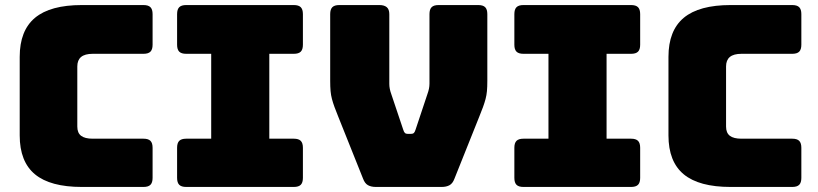

<svg xmlns="http://www.w3.org/2000/svg" viewBox="-20 -740 3236 760"><path d="M548 0H304Q179 0 118.5 -50Q58 -100 58 -204V-515Q58 -619 118.5 -669.5Q179 -720 304 -720H548Q567 -720 575.5 -711.5Q584 -703 584 -684V-563Q584 -544 575.5 -535.5Q567 -527 548 -527H347Q316 -527 301 -514.5Q286 -502 286 -477V-239Q286 -214 301 -202.5Q316 -191 347 -191H548Q567 -191 575.5 -182.5Q584 -174 584 -155V-36Q584 -17 575.5 -8.5Q567 0 548 0Z M717 0Q698 0 689.5 -8.5Q681 -17 681 -36V-155Q681 -174 689.5 -182.5Q698 -191 717 -191H816V-527H717Q698 -527 689.5 -535.5Q681 -544 681 -563V-684Q681 -703 689.5 -711.5Q698 -720 717 -720H1143Q1162 -720 1170.5 -711.5Q1179 -703 1179 -684V-563Q1179 -544 1170.5 -535.5Q1162 -527 1143 -527H1046V-191H1143Q1162 -191 1170.5 -182.5Q1179 -174 1179 -155V-36Q1179 -17 1170.5 -8.5Q1162 0 1143 0Z M1728 0H1468Q1449 0 1436.5 -7Q1424 -14 1417 -33L1319 -278Q1310 -300 1304 -316.5Q1298 -333 1294 -348Q1290 -363 1288.5 -379.5Q1287 -396 1287 -420V-684Q1287 -703 1295.5 -711.5Q1304 -720 1323 -720H1482Q1501 -720 1511 -711.5Q1521 -703 1521 -684V-408Q1521 -398 1523 -388Q1525 -378 1529 -367L1576 -227Q1579 -217 1583 -213.5Q1587 -210 1595 -210H1606Q1614 -210 1618 -213.5Q1622 -217 1625 -227L1672 -368Q1676 -379 1678 -389Q1680 -399 1680 -409V-684Q1680 -703 1688.5 -711.5Q1697 -720 1716 -720H1873Q1892 -720 1900.5 -711.5Q1909 -703 1909 -684V-420Q1909 -396 1907.5 -379.5Q1906 -363 1902 -348Q1898 -333 1892 -316.5Q1886 -300 1877 -278L1779 -33Q1772 -14 1759.5 -7Q1747 0 1728 0Z M2052 0Q2033 0 2024.5 -8.5Q2016 -17 2016 -36V-155Q2016 -174 2024.5 -182.5Q2033 -191 2052 -191H2151V-527H2052Q2033 -527 2024.5 -535.5Q2016 -544 2016 -563V-684Q2016 -703 2024.5 -711.5Q2033 -720 2052 -720H2478Q2497 -720 2505.5 -711.5Q2514 -703 2514 -684V-563Q2514 -544 2505.5 -535.5Q2497 -527 2478 -527H2381V-191H2478Q2497 -191 2505.5 -182.5Q2514 -174 2514 -155V-36Q2514 -17 2505.5 -8.5Q2497 0 2478 0Z M3116 0H2872Q2747 0 2686.5 -50Q2626 -100 2626 -204V-515Q2626 -619 2686.5 -669.5Q2747 -720 2872 -720H3116Q3135 -720 3143.5 -711.5Q3152 -703 3152 -684V-563Q3152 -544 3143.5 -535.5Q3135 -527 3116 -527H2915Q2884 -527 2869 -514.5Q2854 -502 2854 -477V-239Q2854 -214 2869 -202.5Q2884 -191 2915 -191H3116Q3135 -191 3143.5 -182.5Q3152 -174 3152 -155V-36Q3152 -17 3143.5 -8.5Q3135 0 3116 0Z"/></svg>

Font: Bungee
Style: Regular
Weight: 400
Designer: David Jonathan Ross
Foundry: David Jonathan Ross
Version: Version 1.000;PS 1.0;hotconv 1.0.72;makeotf.lib2.5.5900